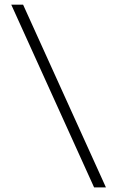

<svg xmlns="http://www.w3.org/2000/svg" viewBox="-20 -792 503 824"><path d="M383.8 12.2 28.3 -772H79.1L434.6 12.2Z"/></svg>

Font: Twentytwelve Slab Light
Style: TwentytwelveSlab
Weight: 300
Designer: Domenico Catapano
Version: Version 1.00 2012